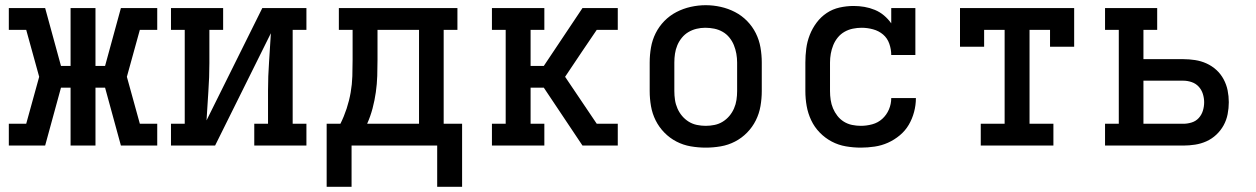

<svg xmlns="http://www.w3.org/2000/svg" viewBox="-20 -561 4840 740"><path d="M14 0V-84H81L131 -265L81 -446H14V-530H154L215 -307H252V-530H348V-307H385L446 -530H586V-446H519L469 -265L519 -84H586V0H446L385 -223H348V0H252V-223H215L154 0Z M639 0V-84H692V-446H639V-530H840V-446H787V-318Q787 -263 783 -207.5Q779 -152 776 -97L991 -530H1161V-446H1108V-84H1161V0H960V-84H1013V-212Q1013 -267 1017 -322.5Q1021 -378 1024 -433L809 0Z M1239 159V-84H1292Q1306 -112 1316 -142.5Q1326 -173 1331.5 -204.5Q1337 -236 1338 -267.5Q1339 -299 1339 -331V-446H1286V-530H1743V-446H1690V-84H1761V159H1665V0H1335V159ZM1395 -84H1595V-446H1435V-331Q1435 -300 1434 -268.5Q1433 -237 1428.5 -205.5Q1424 -174 1416 -143.5Q1408 -113 1395 -84Z M1876 0V-84H1929V-446H1876V-530H2078V-446H2025V-307H2076L2225 -530H2361V-446H2280L2223 -362L2158 -265L2280 -84H2361V0H2225L2076 -223H2025V-84H2078V0Z M2700 8Q2671 8 2642 3Q2613 -2 2587 -15.5Q2561 -29 2540.5 -50Q2520 -71 2507 -97Q2494 -123 2489 -152Q2484 -181 2484 -210V-320Q2484 -349 2489 -378Q2494 -407 2507 -433Q2520 -459 2540.5 -480Q2561 -501 2587 -514.5Q2613 -528 2642 -534.5Q2671 -541 2700 -541Q2729 -541 2758 -534.5Q2787 -528 2813 -514.5Q2839 -501 2859.5 -480Q2880 -459 2893 -433Q2906 -407 2911 -378Q2916 -349 2916 -320V-210Q2916 -181 2911 -152Q2906 -123 2893 -97Q2880 -71 2859.5 -50Q2839 -29 2813 -15.5Q2787 -2 2758 3Q2729 8 2700 8ZM2700 -76Q2717 -76 2734 -79.5Q2751 -83 2765.5 -92Q2780 -101 2791 -114Q2802 -127 2809 -143Q2816 -159 2818.5 -176Q2821 -193 2821 -210V-320Q2821 -337 2818 -354Q2815 -371 2808.5 -387Q2802 -403 2791 -416.5Q2780 -430 2765 -438.5Q2750 -447 2733 -450.5Q2716 -454 2698 -454Q2681 -454 2664.5 -450Q2648 -446 2633.5 -437.5Q2619 -429 2608 -415.5Q2597 -402 2590.5 -386.5Q2584 -371 2581.5 -354Q2579 -337 2579 -320V-210Q2579 -193 2581.5 -176Q2584 -159 2591 -143Q2598 -127 2609 -114Q2620 -101 2634.5 -92Q2649 -83 2666 -79.5Q2683 -76 2700 -76Z M3298 8Q3269 8 3240 3Q3211 -2 3185.5 -15.5Q3160 -29 3139.5 -50Q3119 -71 3106.5 -97.5Q3094 -124 3089 -152.5Q3084 -181 3084 -210V-320Q3084 -347 3087.5 -374Q3091 -401 3101 -426.5Q3111 -452 3127.5 -474Q3144 -496 3166.5 -511Q3189 -526 3216 -532Q3243 -538 3270 -538Q3291 -538 3311.5 -534.5Q3332 -531 3351.5 -523Q3371 -515 3387 -501.5Q3403 -488 3415 -471V-530H3508V-349H3415Q3415 -371 3407.5 -392.5Q3400 -414 3383.5 -428Q3367 -442 3345 -448Q3323 -454 3301 -454Q3284 -454 3267 -450.5Q3250 -447 3235 -438.5Q3220 -430 3209 -416.5Q3198 -403 3191.5 -387Q3185 -371 3182 -354Q3179 -337 3179 -320V-210Q3179 -193 3181.5 -176Q3184 -159 3190.5 -143.5Q3197 -128 3207.5 -114.5Q3218 -101 3232.5 -92Q3247 -83 3264 -79.5Q3281 -76 3298 -76Q3320 -76 3342 -82Q3364 -88 3380.5 -103Q3397 -118 3406 -139Q3415 -160 3415 -183Q3415 -183 3415 -183Q3415 -183 3415 -183H3510Q3510 -183 3510 -182.5Q3510 -182 3510 -182Q3510 -156 3503 -129.5Q3496 -103 3482.5 -80Q3469 -57 3448 -39.5Q3427 -22 3402.5 -11Q3378 0 3351 4Q3324 8 3298 8Z M3760 0V-84H3852V-446H3773V-381H3680V-530H4120V-381H4027V-446H3948V-84H4040V0Z M4239 0V-84H4292V-446H4239V-530H4440V-446H4387V-333H4541Q4563 -333 4586 -329.5Q4609 -326 4630 -316.5Q4651 -307 4668 -291.5Q4685 -276 4696 -255.5Q4707 -235 4711.5 -212.5Q4716 -190 4716 -167Q4716 -144 4711.5 -121Q4707 -98 4696 -78Q4685 -58 4668 -42Q4651 -26 4630 -16.5Q4609 -7 4586 -3.5Q4563 0 4541 0ZM4387 -84H4541Q4557 -84 4573 -89Q4589 -94 4600 -106Q4611 -118 4616 -134Q4621 -150 4621 -167Q4621 -183 4616 -199Q4611 -215 4600 -227Q4589 -239 4573 -244.5Q4557 -250 4541 -250H4387Z"/></svg>

Font: Iosevka Curly Slab MdEx
Style: Regular
Weight: 500
Width: 7
Monospace: yes
Designer: Belleve Invis
Foundry: Belleve Invis
Version: Version 11.1.0; ttfautohint (v1.8.3)